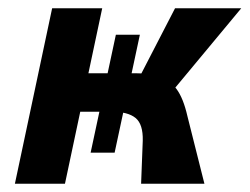

<svg xmlns="http://www.w3.org/2000/svg" viewBox="-20 -444 603 464"><path d="M321 0 325 -104Q326 -144 307.5 -159Q289 -174 250 -174H141L161 -267H307Q342 -267 366 -259Q390 -251 406.5 -229Q423 -207 433 -163L474 0ZM16 0 106 -424H227L137 0ZM199 -75 260 -360H318L257 -75ZM293 -211 403 -424H563L386 -211Z"/></svg>

Font: Ysabeau ExtraBold
Style: Italic
Weight: 800
Italic angle: -12°
Designer: Christian Thalmann (Catharsis Fonts)
Version: Version 2.002